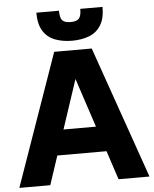

<svg xmlns="http://www.w3.org/2000/svg" viewBox="-60 -964 813 1014"><g transform="rotate(-5 346.5 -457.0)"><path d="M1 0 247 -700H446L691 0H527L336 -579H357L165 0ZM116 -153 167 -287H528L580 -153ZM347 -750Q297 -750 257 -765Q217 -780 194 -816Q171 -852 171 -914H291Q291 -876 303.5 -862.5Q316 -849 347 -849Q379 -849 391.5 -862.5Q404 -876 404 -914H522Q522 -852 499 -816Q476 -780 436.5 -765Q397 -750 347 -750Z"/></g></svg>

Font: SUSE ExtraBold
Style: Regular
Weight: 800
Designer: Rene Bieder
Foundry: SUSE
Version: Version 1.000